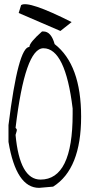

<svg xmlns="http://www.w3.org/2000/svg" viewBox="-20 -908 435 928"><path d="M183.1 -755.9H189.9Q227.1 -755.9 244.1 -694.8Q372.1 -595.2 372.1 -344.2Q372.1 -90.8 236.8 -5.9L168.9 0Q58.1 0 21 -222.2V-303.2Q67.9 -681.2 122.1 -681.2Q122.1 -702.1 183.1 -755.9ZM55.2 -290 61 -283.2V-275.9L55.2 -255.9Q75.2 -40 175.8 -40Q331.1 -40 331.1 -356.9V-383.8Q295.9 -674.8 189.9 -674.8Q101.1 -674.8 55.2 -290ZM82 -883.3Q116.2 -907.2 326.2 -801.3L272 -758.3L70.3 -845.2Z"/></svg>

Font: Loved by the King
Style: Regular
Weight: 400
Designer: Kimberly Geswein
Foundry: Kimberly Geswein
Version: Version 1.002 2006